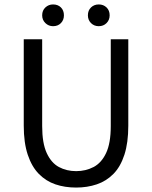

<svg xmlns="http://www.w3.org/2000/svg" viewBox="-20 -833 685 865"><path d="M323 12Q272 12 229.5 -2.5Q187 -17 155 -49.5Q123 -82 105 -136Q87 -190 87 -267V-656H170V-265Q170 -188 190.5 -143.5Q211 -99 245.5 -80.5Q280 -62 323 -62Q366 -62 401.5 -80.5Q437 -99 458 -143.5Q479 -188 479 -265V-656H558V-267Q558 -190 540.5 -136Q523 -82 491 -49.5Q459 -17 416 -2.5Q373 12 323 12ZM219 -715Q199 -715 184.5 -729Q170 -743 170 -764Q170 -786 184.5 -799.5Q199 -813 219 -813Q241 -813 254.5 -799.5Q268 -786 268 -764Q268 -743 254.5 -729Q241 -715 219 -715ZM425 -715Q404 -715 390 -729Q376 -743 376 -764Q376 -786 390 -799.5Q404 -813 425 -813Q446 -813 460 -799.5Q474 -786 474 -764Q474 -743 460 -729Q446 -715 425 -715Z"/></svg>

Font: Source Sans 3
Style: Regular
Weight: 400
Designer: Paul D. Hunt
Foundry: Adobe
Version: Version 3.046;hotconv 1.0.118;makeotfexe 2.5.65603